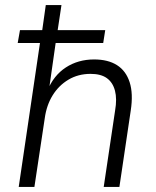

<svg xmlns="http://www.w3.org/2000/svg" viewBox="-20 -739 615 759"><path d="M54 0 138 -569H50L59 -620H147L161 -719H223L208 -620H396L388 -569H200L173 -380H167Q192 -441 240.5 -472.5Q289 -504 352 -504Q407 -504 442.5 -481.5Q478 -459 492.5 -414Q507 -369 497 -303L452 0H390L435 -302Q443 -348 434.5 -380.5Q426 -413 402.5 -430Q379 -447 338 -447Q289 -447 250.5 -424Q212 -401 188 -362Q164 -323 157 -272L116 0Z"/></svg>

Font: Nunitoga
Style: Light Italic
Weight: 300
Italic angle: -9°
Designer: Vernon Adams
Foundry: Vernon Adams
Version: Version 1.0